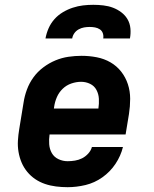

<svg xmlns="http://www.w3.org/2000/svg" viewBox="-20 -770 640 798"><path d="M261 8Q237 8 213 5Q189 2 167 -5.5Q145 -13 126.5 -25.5Q108 -38 93.5 -55.5Q79 -73 70 -94Q61 -115 57 -138.5Q53 -162 54.5 -186Q56 -210 60 -234L78 -344Q82 -371 92 -398Q102 -425 119 -448.5Q136 -472 160 -490Q184 -508 210.5 -519Q237 -530 264.5 -534Q292 -538 319 -538Q351 -538 382 -532Q413 -526 439 -511Q465 -496 483.5 -472.5Q502 -449 511.5 -420Q521 -391 521 -359.5Q521 -328 516 -296L502 -211H186Q183 -191 184.5 -170.5Q186 -150 195.5 -133.5Q205 -117 223 -108.5Q241 -100 261 -100Q276 -100 291.5 -102.5Q307 -105 321 -112Q335 -119 346.5 -131.5Q358 -144 362 -159H491Q482 -122 460 -89Q438 -56 405.5 -33Q373 -10 335.5 -1Q298 8 261 8ZM204 -319H389Q392 -339 391 -359Q390 -379 381 -396Q372 -413 354.5 -421.5Q337 -430 317 -430Q297 -430 276.5 -423Q256 -416 240.5 -401Q225 -386 216.5 -366.5Q208 -347 205 -326ZM169 -610Q173 -632 182 -652.5Q191 -673 206 -690Q221 -707 241 -719Q261 -731 282.5 -738Q304 -745 325 -747.5Q346 -750 368 -750Q389 -750 410 -747.5Q431 -745 449.5 -738Q468 -731 484 -719Q500 -707 510 -690Q520 -673 522 -652Q524 -631 520 -610H409Q411 -621 407.5 -631.5Q404 -642 395 -648Q386 -654 375 -656Q364 -658 353 -658Q341 -658 329.5 -656Q318 -654 307 -648Q296 -642 289 -632Q282 -622 280 -610Z"/></svg>

Font: Iosevka Curly Slab XBdExObl
Style: Regular
Weight: 800
Width: 7
Italic angle: -9°
Monospace: yes
Designer: Belleve Invis
Foundry: Belleve Invis
Version: Version 11.1.0; ttfautohint (v1.8.3)